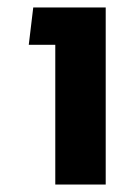

<svg xmlns="http://www.w3.org/2000/svg" viewBox="-20 -494 361 514"><path d="M128 0H263V-474H69L57 -374H128Z"/></svg>

Font: Kanit Medium
Style: Regular
Weight: 500
Designer: Katatrad Team
Foundry: CadsonDemak
Version: Version 1.000;PS 001.000;hotconv 1.0.88;makeotf.lib2.5.64775